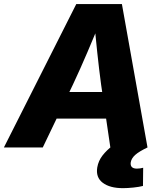

<svg xmlns="http://www.w3.org/2000/svg" viewBox="-52 -748 824 974"><path d="M-32.2 0 335 -727.5H566.4L696.3 0H507.8L460.9 -318.8Q450.2 -398.4 441.2 -483.6Q432.1 -568.8 423.8 -664.6H467.8Q428.2 -569.3 391.8 -484.1Q355.5 -398.9 317.9 -318.8L165 0ZM160.6 -146.5 183.1 -281.2H574.7L552.2 -146.5ZM571.8 206.5Q505.4 206.5 469.2 179.2Q433.1 151.9 441.4 101.1Q447.3 67.4 468.3 40.5Q489.3 13.7 519.5 -9.3L696.3 0Q653.3 20.5 634 37.8Q614.7 55.2 611.3 75.2Q608.9 90.8 616.7 99.1Q624.5 107.4 642.6 107.4Q650.9 107.4 658.9 106.2Q667 105 674.3 103L673.3 195.3Q654.8 200.2 624.8 203.4Q594.7 206.5 571.8 206.5Z"/></svg>

Font: Inter 24pt ExtraBold
Style: Italic
Weight: 800
Italic angle: -9.3988°
Designer: Rasmus Andersson
Foundry: rsms
Version: Version 4.001;git-66647c0bb